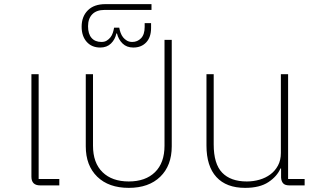

<svg xmlns="http://www.w3.org/2000/svg" viewBox="-20 -897 1515 929"><path d="M174 0Q132 0 132 -42V-538H167V-31H267V0Z M603 12Q506 12 450.5 -42Q395 -96 395 -189V-538H430V-192Q430 -109 476 -64Q522 -19 603 -19Q684 -19 730 -64Q776 -109 776 -192V-704H811V-189Q811 -96 755.5 -42Q700 12 603 12Z M465 -667Q424 -667 399.5 -694.5Q375 -722 375 -768Q375 -817 405 -847Q435 -877 490 -877H713V-849H486Q447 -849 426.5 -828Q406 -807 406 -770Q406 -733 423 -713.5Q440 -694 471 -694Q486 -694 496.5 -700.5Q507 -707 514.5 -716.5Q522 -726 526 -738.5Q530 -751 532 -763H557Q559 -751 563.5 -738.5Q568 -726 575.5 -716.5Q583 -707 594 -700.5Q605 -694 620 -694Q645 -694 662.5 -712Q680 -730 680 -767V-785H711V-762Q711 -717 687.5 -692Q664 -667 625 -667Q593 -667 573 -686.5Q553 -706 546 -735H543Q537 -706 517 -686.5Q497 -667 465 -667Z M1166 12Q1075 12 1027 -40.5Q979 -93 979 -193V-538H1014V-198Q1014 -104 1055 -61.5Q1096 -19 1174 -19Q1206 -19 1235.5 -27.5Q1265 -36 1288 -53Q1311 -70 1325 -96Q1339 -122 1339 -157V-538H1374V-31H1454V0H1380Q1359 0 1350 -10Q1341 -20 1340 -38V-82H1337Q1321 -44 1279 -16Q1237 12 1166 12Z"/></svg>

Font: IBM Plex Sans Thai ExtraLight
Style: Regular
Weight: 200
Designer: Mike Abbink, Paul van der Laan, Pieter van Rosmalen, Ben Mitchell, Mark Frömberg
Foundry: Bold Monday
Version: Version 1.1